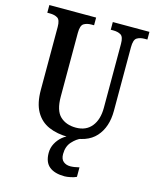

<svg xmlns="http://www.w3.org/2000/svg" viewBox="-137 -804 907 1134"><g transform="rotate(15 316.5 -237.0)"><path d="M331 10Q262 10 210.5 -12.5Q159 -35 130.5 -85Q102 -135 102 -217V-602Q102 -645 83.5 -656Q65 -667 37 -667H21V-714H307V-667H291Q263 -667 244.5 -655.5Q226 -644 226 -598V-210Q226 -124 262.5 -89.5Q299 -55 359 -55Q421 -55 455 -97Q489 -139 489 -211V-602Q489 -645 471 -656Q453 -667 425 -667H409V-714H633V-667H616Q588 -667 569.5 -655.5Q551 -644 551 -598V-209Q551 -109 497.5 -49.5Q444 10 331 10ZM369 240Q308 240 275.5 213.5Q243 187 243 130Q243 99 257.5 72Q272 45 295 26Q318 7 345 0H407Q380 10 353.5 39Q327 68 327 115Q327 146 344 160Q361 174 386 174Q408 174 441 166V224Q427 231 405 235.5Q383 240 369 240Z"/></g></svg>

Font: Noto Serif Lao Condensed SemiBold
Style: Regular
Weight: 600
Width: 3
Designer: Monotype Design Team
Foundry: Monotype Imaging Inc.
Version: Version 2.003; ttfautohint (v1.8.4.7-5d5b)